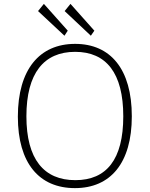

<svg xmlns="http://www.w3.org/2000/svg" viewBox="-20 -959 771 989"><path d="M206 -939 176 -902 312 -775 329 -801ZM343 -939 313 -902 448 -775 466 -801ZM366 10C549 10 659 -119 659 -360C659 -603 549 -733 367 -733C184 -733 72 -602 72 -358C72 -118 182 10 366 10ZM368 -31C206 -31 116 -139 116 -360C116 -582 206 -692 367 -692C527 -692 615 -583 615 -360C615 -138 529 -31 368 -31Z"/></svg>

Font: United Sans Thin
Style: Regular
Weight: 100
Designer: Pablo Impallari, Rodrigo Fuenzalida (Modified by Dan O. Williams)
Version: Version 1.000;PS 001.000;hotconv 1.0.88;makeotf.lib2.5.64775